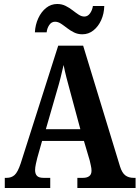

<svg xmlns="http://www.w3.org/2000/svg" viewBox="-20 -943 700 963"><path d="M4 0V-51H14Q37 -51 53 -65Q69 -79 84 -124L272 -714H397L582 -108Q592 -76 608.5 -63.5Q625 -51 650 -51H660V0H368V-51H397Q416 -51 427.5 -59.5Q439 -68 439 -87Q439 -99 435.5 -113.5Q432 -128 430 -138L401 -236H191L167 -151Q164 -139 160 -121Q156 -103 156 -90Q156 -71 165.5 -61Q175 -51 198 -51H232V0ZM210 -295H383L332 -484Q322 -520 313.5 -553Q305 -586 299 -617Q292 -586 284 -554Q276 -522 266 -489ZM393 -771Q370 -771 351 -780.5Q332 -790 316 -802.5Q300 -815 285.5 -824.5Q271 -834 256 -834Q238 -834 227 -817.5Q216 -801 214 -781H155Q157 -819 172 -851.5Q187 -884 211.5 -903.5Q236 -923 267 -923Q290 -923 309 -913.5Q328 -904 344 -891.5Q360 -879 374.5 -869.5Q389 -860 403 -860Q420 -860 431.5 -876Q443 -892 446 -913H503Q502 -874 487.5 -842Q473 -810 448.5 -790.5Q424 -771 393 -771Z"/></svg>

Font: Noto Serif Khmer Condensed
Style: Bold
Weight: 700
Width: 3
Designer: Danh Hong and the Monotype Design Team
Foundry: Monotype Imaging Inc.
Version: Version 2.004; ttfautohint (v1.8.4.7-5d5b)